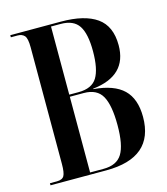

<svg xmlns="http://www.w3.org/2000/svg" viewBox="-107 -798 769 882"><g transform="rotate(-15 277.0 -357.0)"><path d="M24 0V-10H57Q83 -10 91.5 -25Q100 -40 100 -81V-636Q100 -679 88.5 -691.5Q77 -704 56 -704H24V-714H265Q377 -714 435 -673Q493 -632 493 -541Q493 -396 328 -378V-376Q425 -368 470.5 -324Q516 -280 516 -194Q516 0 289 0ZM259 -380Q323 -380 347.5 -420Q372 -460 372 -545Q372 -628 347 -666Q322 -704 261 -704H215V-380ZM279 -10Q342 -10 367.5 -51.5Q393 -93 393 -188Q393 -282 368.5 -326Q344 -370 281 -370H215V-10Z"/></g></svg>

Font: Noto Serif Display ExtraCondensed SemiBold
Style: Regular
Weight: 600
Width: 2
Designer: Monotype Design Team
Foundry: Monotype Imaging Inc.
Version: Version 2.009